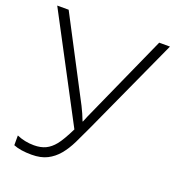

<svg xmlns="http://www.w3.org/2000/svg" viewBox="-132 -818 851 933"><g transform="rotate(20 294.0 -352.0)"><path d="M4.9 -713.9H64L282.2 -296.9Q299.3 -263.2 313 -227.1H314.9L327.1 -256.8L532.2 -713.9H587.9L358.9 -211.9Q336.9 -163.6 316.9 -122.8Q296.9 -82 272.5 -52.7Q248 -23.4 215.3 -6.8Q182.6 9.8 134.8 9.8Q76.7 9.8 41 -4.9V-55.2Q83 -37.1 129.9 -37.1Q165 -37.1 190.2 -49.1Q215.3 -61 236.8 -87.6Q258.3 -114.3 289.1 -176.8Z"/></g></svg>

Font: Open Sans Light
Style: Regular
Weight: 300
Foundry: Ascender Corporation
Version: Version 1.10